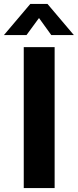

<svg xmlns="http://www.w3.org/2000/svg" viewBox="-49 -950 393 970"><path d="M71 0V-712H227V0ZM85 -773H-29L104 -930H191L324 -773H210L148 -859Z"/></svg>

Font: Muli ExtraBold
Style: Regular
Weight: 800
Designer: Vernon Adams
Foundry: Vernon Adams
Version: Version 2.000